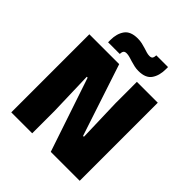

<svg xmlns="http://www.w3.org/2000/svg" viewBox="-224 -970 1112 1112"><g transform="rotate(45 332.0 -414.0)"><path d="M52 -639.5H296.5L442.5 -197.5H449.5L441.5 -464.5V-639.5H612.5V0H375.5L222.5 -455H215.5L223.5 -184V0H52ZM403 -690Q385 -690 368.2 -693.8Q351.5 -697.5 336.5 -702.2Q321.5 -707 308 -710.8Q294.5 -714.5 283 -714.5Q268.5 -714.5 263 -707Q257.5 -699.5 257 -684V-683.5H161.5V-703Q161.5 -754 185.2 -787.5Q209 -821 268 -821Q287 -821 303.8 -817.2Q320.5 -813.5 335 -808.8Q349.5 -804 362.5 -800.2Q375.5 -796.5 387 -796.5Q401.5 -796.5 406.8 -804Q412 -811.5 412.5 -827V-827.5H508.5V-810.5Q508.5 -757.5 485 -723.8Q461.5 -690 403 -690Z"/></g></svg>

Font: Anek Kannada Medium ExtraBold
Style: Regular
Weight: 800
Version: Version 1.003